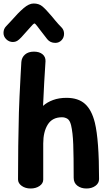

<svg xmlns="http://www.w3.org/2000/svg" viewBox="-25 -1081 626 1097"><path d="M541 -58Q541 -34 520 -19Q499 -4 469 -4Q438 -4 417 -20Q396 -36 396 -65Q396 -188 393.5 -256Q391 -324 381 -366Q374 -394 360 -402.5Q346 -411 329 -411Q274 -411 248 -369.5Q222 -328 222 -261V-55Q222 -33 201 -18.5Q180 -4 150 -4Q120 -4 99 -19Q78 -34 78 -56Q78 -248 83 -438Q85 -509 93 -656L97 -727Q99 -753 118 -769.5Q137 -786 169 -786Q200 -786 218 -771Q236 -756 235 -731Q227 -613 221 -476Q244 -497 278 -509.5Q312 -522 355 -522Q422 -522 460.5 -487.5Q499 -453 517 -380Q541 -281 541 -58ZM245 -857 204 -910Q201 -914 188.5 -930.5Q176 -947 172 -947Q166 -947 140 -916Q119 -892 97 -868Q83 -853 72.5 -847Q62 -841 49 -841Q27 -841 11 -856.5Q-5 -872 -5 -893Q-5 -916 10 -931L39 -962Q79 -1008 110 -1034.5Q141 -1061 167 -1061Q197 -1061 216.5 -1045Q236 -1029 269 -990Q274 -984 291 -963.5Q308 -943 326 -925Q341 -910 341 -888Q341 -866 326.5 -851Q312 -836 291 -836Q262 -836 245 -857Z"/></svg>

Font: Mali
Style: Bold
Weight: 700
Designer: Kitiyaporn Chalermlarp | Katatrad Aksorn Co.,Ltd.
Foundry: Cadson Demak Co.,Ltd.
Version: Version 1.000; ttfautohint (v1.6)